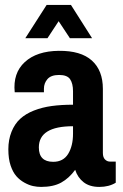

<svg xmlns="http://www.w3.org/2000/svg" viewBox="-20 -738 492 771"><path d="M215.5 -652.9 170.7 -584.7H81.7L167.2 -718.1H265L349.7 -584.7H260.6ZM393.1 -381V-123.8Q393.1 -106.4 401.6 -97.7Q410.1 -89.1 421.8 -89.1H444.8V-4.3Q417.5 12.6 378.8 12.6Q340.1 12.6 316 -6.1Q291.9 -24.8 281.9 -56Q257.2 -22.2 225.7 -4.8Q194.2 12.6 145.1 12.6Q129 12.6 112.7 9.1Q96.4 5.6 78 -4.6Q59.5 -14.8 45.6 -30.6Q31.7 -46.5 22.6 -73.4Q13.5 -100.3 13.5 -138.6Q13.5 -176.8 26.1 -208.5Q38.7 -240.2 60.8 -260.6Q83 -281.1 116.2 -294.1Q149.4 -307.1 187.7 -312.3Q225.9 -317.5 273.2 -317.5V-371.9Q273.2 -402.7 261.5 -419.9Q249.8 -437 217.4 -437Q185.1 -437 170.7 -420.5Q156.4 -404 156.4 -381.8V-367.5H39.1Q31.3 -444.4 79.5 -488.7Q127.7 -533 216.1 -533.9Q304.5 -534.8 348.8 -495Q393.1 -455.3 393.1 -381ZM273.2 -231.1Q136 -231.1 136 -146Q136 -88.2 193.7 -88.2Q234.1 -88.2 253.7 -120.1Q273.2 -152 273.2 -201.1Z"/></svg>

Font: Puralecka Narrow
Style: Bold
Weight: 700
Designer: Hector Gatti, Marcela Romero, Pablo Cosgaya and Nicolas Silva
Version: Version 1.004;PS 001.004;hotconv 1.0.70;makeotf.lib2.5.58329